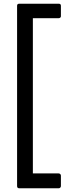

<svg xmlns="http://www.w3.org/2000/svg" viewBox="-20 -830 417 1034"><path d="M72 172V-799Q72 -810 84 -810H296Q308 -810 308 -799V-742Q308 -738 304.5 -735Q301 -732 296 -732H157V104H296Q301 104 304.5 107.5Q308 111 308 116V172Q308 177 304.5 180.5Q301 184 296 184H84Q72 184 72 172Z"/></svg>

Font: LINE Seed JP_TTF Regular
Style: Regular
Weight: 400
Designer: LINE & Fontrix & Fontworks
Version: Version 1.002